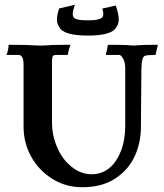

<svg xmlns="http://www.w3.org/2000/svg" viewBox="-20 -763 679 795"><path d="M320.3 12.2Q251 12.2 195.3 -23.2Q139.6 -58.6 108.6 -115.2Q77.6 -171.9 77.6 -238.8V-495.6Q77.6 -535.6 56.2 -535.6H7.3Q15.6 -559.6 15.6 -577.6Q95.2 -577.6 133.3 -574.7Q140.1 -574.2 149.9 -574.2Q163.6 -574.2 173.3 -575.2Q183.1 -576.2 200.2 -576.9Q217.3 -577.6 272 -577.6Q265.1 -561 260.3 -535.6H216.8Q204.1 -535.6 199.7 -532.2Q195.3 -528.8 195.3 -502V-254.9Q195.3 -231.4 199.7 -207Q216.8 -129.4 261.7 -85.4Q306.6 -41.5 358.4 -41.5Q400.4 -41.5 431.2 -65.9Q461.9 -90.3 480.2 -136.7Q498.5 -183.1 498.5 -240.7V-479Q498.5 -505.4 489.7 -520.5Q481 -535.6 474.1 -535.6H418Q421.4 -551.8 422.9 -557.1Q424.3 -562.5 426.8 -577.6Q501 -577.6 519.5 -575.2Q528.8 -574.2 535.2 -574.2Q539.1 -574.2 543.5 -575.2Q568.4 -577.6 633.8 -577.6L624 -535.6Q589.8 -535.6 579.6 -531.7Q565.4 -526.9 565.4 -469.7L563.5 -238.8Q563.5 -171.4 537.4 -115.2Q511.2 -59.1 456.5 -23.4Q401.9 12.2 320.3 12.2ZM344.2 -615.7Q242.7 -615.7 225.1 -650.9Q215.8 -664.6 215.8 -681.6Q215.8 -702.1 225.1 -728L290 -743.2Q281.2 -717.3 281.2 -705.1Q281.2 -698.7 283.7 -693.4Q288.6 -678.7 343.8 -678.7Q397 -678.7 405.8 -694.3Q407.7 -697.8 407.7 -706.5Q407.7 -712.9 403.8 -727.5L459 -740.2Q471.7 -707 471.7 -681.2Q471.2 -664.1 461.9 -650.9Q444.3 -615.7 344.2 -615.7Z"/></svg>

Font: Quaaykop
Style: Bold
Weight: 700
Designer: Tup Wanders
Foundry: Free font, DO NOT SELL
Version: Version 1.00;July 31, 2023;FontCreator 11.5.0.2430 64-bit